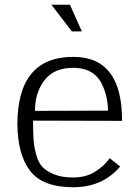

<svg xmlns="http://www.w3.org/2000/svg" viewBox="-20 -771 561 807"><path d="M127 -305 434 -306Q433 -376 401 -431Q366 -486 288 -486Q207 -486 167 -434Q127 -382 127 -305ZM288 -25Q342 -25 381 -50Q420 -75 441 -106Q454 -96 464 -88Q474 -80 478 -76.5Q482 -73 485 -71Q411 16 288 16Q161 16 108 -51Q55 -118 53 -247Q53 -532 288 -532Q494 -532 493 -263L119 -264Q119 -215 121 -184.5Q123 -154 132.5 -120Q142 -86 159.5 -68Q177 -50 209.5 -37.5Q242 -25 288 -25ZM196 -751H274L324 -639H282Z"/></svg>

Font: Afta sans
Style: Regular
Weight: 400
Designer: par.qink
Foundry: Oriol Esparraguera Font
Version: Version 1.000